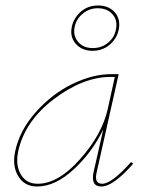

<svg xmlns="http://www.w3.org/2000/svg" viewBox="-20 -676 534 699"><path d="M317 -491Q278 -491 255.5 -517Q233 -543 242 -581Q250 -613 275.5 -634.5Q301 -656 337 -656Q376 -656 398 -631Q420 -606 412 -567Q405 -535 379 -513Q353 -491 317 -491ZM252 -579Q245 -547 264 -524Q283 -501 318 -501Q350 -501 373.5 -520.5Q397 -540 402 -569Q409 -602 389.5 -624Q370 -646 336 -646Q305 -646 281.5 -626.5Q258 -607 252 -579ZM457 -86 465 -80Q392 3 349 3Q309 3 321 -51L356 -205Q316 -122 248.5 -59.5Q181 3 115 3Q69 3 46.5 -34.5Q24 -72 35 -124Q51 -201 110 -267.5Q169 -334 243 -370Q317 -406 384 -406H412L332 -49Q322 -7 352 -7Q387 -7 457 -86ZM117 -7Q192 -7 271.5 -96.5Q351 -186 372 -278L398 -396H383Q283 -396 176.5 -315.5Q70 -235 46 -124Q36 -74 56 -40.5Q76 -7 117 -7Z"/></svg>

Font: EauTestInfant Hairline
Style: Italic
Weight: 250
Italic angle: -12°
Designer: Christian Thalmann (Catharsis Fonts)
Version: Version 0.001;PS 000.001;hotconv 1.0.88;makeotf.lib2.5.64775